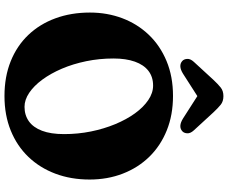

<svg xmlns="http://www.w3.org/2000/svg" viewBox="-99 -881 999 841"><g transform="rotate(90 400.5 -460.5)"><path d="M400.2 -718.8Q483.6 -718.8 551.1 -691.5Q618.7 -664.2 666.7 -615Q714.7 -565.8 740.5 -499Q766.4 -432.3 766.4 -353.4Q766.4 -271.9 740.8 -203.7Q715.2 -135.5 667.3 -85.5Q619.4 -35.5 551.9 -8.1Q484.4 19.4 400.6 19.4Q316 19.4 248.5 -7.8Q180.9 -34.9 133.2 -84.9Q85.5 -134.9 60.3 -203.5Q35 -272.1 35 -355Q35 -430.8 59.9 -496.8Q84.8 -562.7 132.2 -612.5Q179.6 -662.3 247.3 -690.5Q315 -718.8 400.2 -718.8ZM567.4 -241.6Q567.4 -302 555.9 -359.2Q544.3 -416.3 523.8 -465.7Q503.3 -515.1 476.4 -552.3Q449.5 -589.4 418.3 -610.5Q387.1 -631.6 354.8 -631.6Q316.9 -631.6 290.3 -611.1Q263.8 -590.6 250 -551.7Q236.2 -512.8 236.2 -458Q236.2 -396.2 248.1 -338.5Q260 -280.9 281 -231.7Q302.1 -182.6 329.1 -146Q356.1 -109.4 386.6 -88.9Q417.2 -68.4 447.8 -68.4Q484.2 -68.4 511.1 -87.4Q538 -106.4 552.7 -144.9Q567.4 -183.3 567.4 -241.6ZM439.6 -850.2H362.3L498.8 -762.8Q534.1 -740.8 554.8 -759.5Q562.9 -766.7 563.9 -780.7Q565 -794.7 551.1 -809.9L471.9 -896.1Q453.7 -915.6 438.9 -927.6Q424.2 -939.6 401.1 -939.6Q378 -939.6 363.2 -927.6Q348.3 -915.6 330 -896.1L250.8 -809.9Q236.9 -794.7 238 -780.7Q239 -766.7 247.1 -759.5Q267.8 -740.8 303.1 -762.8Z"/></g></svg>

Font: Fraunces SuperSoft Wonky
Style: Regular
Weight: 900
Version: Version 1.000;[b76b70a41]